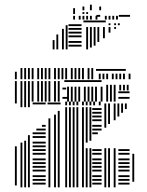

<svg xmlns="http://www.w3.org/2000/svg" viewBox="-20 -804 630 824"><path d="M52 -8H44V-176H52ZM52 -360H44V-368H52ZM76 0H68V-192H76ZM76 -344H68V-368H76ZM92 0H84V-200H92ZM92 -344H84V-368H92ZM108 0H100V-224H108ZM108 -344H100V-368H108ZM176 -12H120V-20H176ZM176 -28H120V-36H176ZM176 -44H120V-52H176ZM176 -68H120V-76H176ZM176 -84H120V-92H176ZM176 -100H120V-108H176ZM176 -116H120V-124H176ZM176 -140H120V-148H176ZM176 -156H120V-164H176ZM176 -172H120V-180H176ZM176 -188H120V-196H176ZM176 -212H120V-220H176ZM176 -228H120V-236H176ZM176 -244H136V-252H176ZM176 -260H160V-268H176ZM176 -356H120V-364H176ZM196 0H188V-296H196ZM220 0H212V-312H220ZM236 0H228V-328H236ZM240 -356H184V-364H240ZM268 0H260V-344H268ZM284 0H276V-344H284ZM300 0H292V-344H300ZM316 0H308V-344H316ZM340 0H332V-344H340ZM356 0H348V-168H356ZM356 -192H348V-344H356ZM372 0H364V-168H372ZM372 -200H364V-344H372ZM416 -12H376V-20H416ZM416 -28H376V-36H416ZM416 -44H376V-52H416ZM416 -68H376V-76H416ZM416 -84H376V-92H416ZM416 -100H376V-108H416ZM416 -116H376V-124H416ZM416 -140H376V-148H416ZM416 -156H376V-164H416ZM400 -228H376V-236H400ZM416 -244H376V-252H416ZM416 -260H376V-268H416ZM416 -284H376V-292H416ZM416 -300H376V-308H416ZM416 -316H376V-324H416ZM416 -332H376V-340H416ZM268 -352H260V-368H268ZM284 -352H276V-368H284ZM300 -352H292V-368H300ZM316 -352H308V-368H316ZM340 -352H332V-368H340ZM356 -352H348V-368H356ZM372 -352H364V-368H372ZM388 -352H380V-368H388ZM412 -352H404V-368H412ZM436 0H428V-168H436ZM436 -256H428V-264H436ZM452 0H444V-168H452ZM476 0H468V-168H476ZM536 -12H488V-20H536ZM536 -28H488V-36H536ZM536 -44H488V-52H536ZM536 -68H488V-76H536ZM536 -84H488V-92H536ZM536 -100H488V-108H536ZM536 -116H488V-124H536ZM536 -140H488V-148H536ZM536 -156H488V-164H536ZM556 -24H548V-144H556ZM436 -264H428V-360H436ZM452 -272H444V-360H452ZM476 -288H468V-360H476ZM492 -304H484V-360H492ZM508 -320H500V-360H508ZM524 -336H516V-360H524ZM52 -368H44V-456H52ZM76 -368H68V-456H76ZM92 -368H84V-456H92ZM108 -368H100V-456H108ZM124 -368H116V-456H124ZM148 -368H140V-456H148ZM164 -368H156V-456H164ZM180 -368H172V-456H180ZM196 -368H188V-456H196ZM220 -368H212V-456H220ZM236 -368H228V-456H236ZM272 -380H248V-388H272ZM264 -420H248V-428H264ZM276 -368H268V-432H276ZM292 -368H284V-432H292ZM308 -368H300V-432H308ZM324 -368H316V-432H324ZM348 -368H340V-432H348ZM364 -368H356V-432H364ZM380 -368H372V-432H380ZM396 -368H388V-432H396ZM420 -368H412V-432H420ZM416 -452H256V-460H416ZM444 -368H436V-416H444ZM460 -368H452V-416H460ZM476 -368H468V-416H476ZM536 -380H488V-388H536ZM536 -404H488V-412H536ZM444 -416H436V-440H444ZM460 -416H452V-440H460ZM476 -416H468V-440H476ZM500 -416H492V-440H500ZM516 -416H508V-440H516ZM532 -416H524V-440H532ZM52 -464H44V-496H52ZM76 -464H68V-512H76ZM92 -464H84V-512H92ZM108 -464H100V-512H108ZM124 -464H116V-512H124ZM148 -464H140V-512H148ZM164 -464H156V-512H164ZM180 -464H172V-512H180ZM196 -464H188V-512H196ZM220 -464H212V-512H220ZM236 -464H228V-512H236ZM252 -464H244V-512H252ZM268 -464H260V-512H268ZM292 -464H284V-512H292ZM308 -464H300V-512H308ZM324 -464H316V-512H324ZM340 -464H332V-512H340ZM364 -464H356V-512H364ZM380 -464H372V-512H380ZM412 -464H404V-488H412ZM428 -464H420V-488H428ZM444 -464H436V-488H444ZM468 -464H460V-488H468ZM484 -464H476V-488H484ZM500 -464H492V-488H500ZM516 -464H508V-488H516ZM540 -464H532V-488H540ZM520 -500H392V-508H520ZM214 -592H206V-632H214ZM230 -592H222V-656H230ZM254 -592H246V-680H254ZM270 -592H262V-696H270ZM330 -604H274V-612H330ZM330 -620H274V-628H330ZM330 -644H274V-652H330ZM330 -660H274V-668H330ZM330 -676H274V-684H330ZM330 -692H274V-700H330ZM358 -592H350V-688H358ZM374 -600H366V-688H374ZM390 -608H382V-688H390ZM406 -624H398V-688H406ZM430 -640H422V-688H430ZM434 -708H338V-716H434ZM454 -664H446V-688H454ZM478 -680H470V-688H478ZM454 -696H446V-704H454ZM478 -696H470V-704H478ZM494 -696H486V-704H494ZM302 -720H294V-736H302ZM326 -720H318V-736H326ZM342 -720H334V-736H342ZM358 -720H350V-736H358ZM374 -720H366V-736H374ZM398 -720H390V-736H398ZM410 -732H394V-740H410ZM438 -720H430V-736H438ZM454 -720H446V-736H454ZM470 -720H462V-736H470ZM486 -720H478V-736H486ZM538 -732H490V-740H538ZM302 -744H294V-769H302ZM342 -744H334V-752H342ZM358 -744H350V-752H358ZM342 -760H334V-776H342ZM374 -760H366V-784H374ZM414 -760H406V-776H414Z"/></svg>

Font: Rubik Lines
Style: Regular
Weight: 400
Designer: Hubert and Fischer, NaN
Foundry: Hubert and Fischer, NaN
Version: Version 2.201